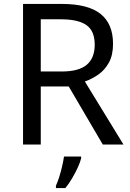

<svg xmlns="http://www.w3.org/2000/svg" viewBox="-20 -734 662 975"><path d="M294 -714Q427 -714 490.5 -663.5Q554 -613 554 -511Q554 -454 533 -416Q512 -378 479.5 -355.5Q447 -333 411 -320L607 0H502L329 -295H187V0H97V-714ZM289 -636H187V-371H294Q381 -371 421 -405.5Q461 -440 461 -507Q461 -577 419 -606.5Q377 -636 289 -636ZM392 61V70Q388 88 375.5 115.5Q363 143 346.5 171Q330 199 312 221H264V209Q272 192 280.5 165.5Q289 139 295.5 110.5Q302 82 305 61Z"/></svg>

Font: Noto IKEA Arabic
Style: Regular
Weight: 400
Designer: Monotype Design Team
Foundry: Monotype Imaging Inc.
Version: Version 1.200